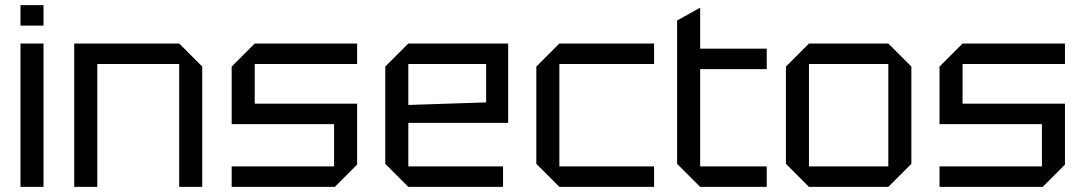

<svg xmlns="http://www.w3.org/2000/svg" viewBox="-20 -730 4235 750"><path d="M60 0V-560H150V0ZM60 -630V-710H150V-630Z M270 0V-560H680L770 -470V0H680V-480H360V0Z M885 0V-80H1285V-245H885V-470L975 -560H1375V-480H975V-325H1375V-87L1288 0Z M1485 -90V-470L1575 -560H1965V-250H1575V-80H1945V0H1575ZM1575 -320 1879 -330V-480H1575Z M2075 -90V-470L2165 -560H2535V-480H2165V-80H2535V0H2165Z M2625 -650 2715 -700V-540H2975V-460H2715V-80H2975V0H2715L2625 -90Z M3050 -90V-470L3140 -560H3450L3540 -470V-90L3450 0H3140ZM3140 -80H3450V-480H3140Z M3650 0V-80H4050V-245H3650V-470L3740 -560H4140V-480H3740V-325H4140V-87L4053 0Z"/></svg>

Font: Tektur
Style: Regular
Weight: 400
Designer: Adam Jagosz
Foundry: Adam Jagosz
Version: Version 1.005;gftools[0.9.30]